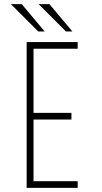

<svg xmlns="http://www.w3.org/2000/svg" viewBox="-20 -902 490 922"><path d="M108 0V-700H353V-668H141V-360H323V-328H141V-32H353V0ZM296.5 -751 165.5 -882H217.5L327.5 -751ZM163.5 -751 32.5 -882H84.5L194.5 -751Z"/></svg>

Font: Trispace Condensed Thin
Style: Regular
Weight: 100
Width: 3
Designer: Tyler Finck
Foundry: Etcetera Type Company
Version: Version 1.210; ttfautohint (v1.8.3)